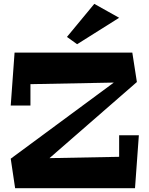

<svg xmlns="http://www.w3.org/2000/svg" viewBox="-20 -988 779 1004"><path d="M695.8 -559.1 238.8 -161.1 603 -168V-280.8H706.1L686 -3.9H59.1L36.1 -158.2L575.2 -556.2L139.2 -547.9V-436H36.1L56.2 -712.9H671.9ZM603 -895 383.3 -756.8 330.1 -794.9 473.1 -967.8Z"/></svg>

Font: Peralta
Style: Regular
Weight: 400
Designer: Astigmatic (AOETI)
Foundry: Astigmatic (AOETI)
Version: Version 1.000